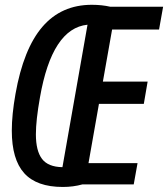

<svg xmlns="http://www.w3.org/2000/svg" viewBox="-20 -748 684 781"><path d="M28 -216.5Q28 -281.5 43 -366Q75.5 -549.5 152.5 -639Q229.5 -728.5 353.5 -728.5Q394.5 -728.5 429 -720.5H643.5L627 -628H436L398.5 -416H580.5L565 -325.5H382.5L340 -84.5H539.5L524 2H315.5Q278 12.5 235.5 12.5Q129 12.5 78.5 -43.5Q28 -99.5 28 -216.5ZM126 -201.5Q126 -134.5 150.8 -101.8Q175.5 -69 234 -68L336 -647.5Q191.5 -633 142.5 -351.5Q126 -259 126 -201.5Z"/></svg>

Font: JuliaMono MediumItalic
Style: Regular
Weight: 500
Italic angle: -9°
Monospace: yes
Designer: cormullion
Foundry: corm
Version: Version 0.049; ttfautohint (v1.8.4)